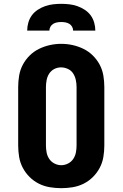

<svg xmlns="http://www.w3.org/2000/svg" viewBox="-20 -975 640 1003"><path d="M300 8Q270 8 240 3Q210 -2 183 -15.5Q156 -29 134.5 -50.5Q113 -72 99 -98.5Q85 -125 80 -155Q75 -185 75 -215V-520Q75 -550 80 -580Q85 -610 99 -636.5Q113 -663 134.5 -684.5Q156 -706 183.5 -719.5Q211 -733 240.5 -739.5Q270 -746 300 -746Q330 -746 359.5 -739.5Q389 -733 416.5 -719.5Q444 -706 465.5 -684.5Q487 -663 501 -636.5Q515 -610 520 -580Q525 -550 525 -520V-215Q525 -185 520 -155Q515 -125 501 -98.5Q487 -72 465.5 -50.5Q444 -29 417 -15.5Q390 -2 360 3Q330 8 300 8ZM300 -112Q318 -112 335 -120.5Q352 -129 362.5 -144.5Q373 -160 376.5 -178.5Q380 -197 380 -215V-520Q380 -539 376 -557.5Q372 -576 362 -591.5Q352 -607 334.5 -615Q317 -623 299 -623Q280 -623 263.5 -614.5Q247 -606 237 -590.5Q227 -575 223.5 -556.5Q220 -538 220 -520V-215Q220 -197 223.5 -178.5Q227 -160 237.5 -144.5Q248 -129 265 -120.5Q282 -112 300 -112ZM122 -815Q122 -836 128 -857Q134 -878 146.5 -895Q159 -912 177.5 -924Q196 -936 216 -943Q236 -950 257.5 -952.5Q279 -955 300 -955Q321 -955 342.5 -952.5Q364 -950 384 -943Q404 -936 422.5 -924Q441 -912 453.5 -895Q466 -878 472 -857Q478 -836 478 -815H362Q362 -826 356.5 -835.5Q351 -845 342 -850.5Q333 -856 322 -858Q311 -860 300 -860Q289 -860 278 -858Q267 -856 258 -850.5Q249 -845 243.5 -835.5Q238 -826 238 -815Z"/></svg>

Font: Iosevka Curly Slab HvEx
Style: Regular
Weight: 900
Width: 7
Monospace: yes
Designer: Belleve Invis
Foundry: Belleve Invis
Version: Version 11.1.0; ttfautohint (v1.8.3)